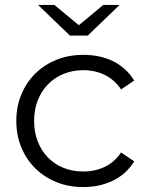

<svg xmlns="http://www.w3.org/2000/svg" viewBox="-20 -752 603 777"><path d="M46 -263Q46 -321 66.5 -370Q87 -419 123 -454.5Q159 -490 208.5 -510Q258 -530 317 -530Q386 -530 439 -503.5Q492 -477 523 -426L470 -390Q444 -429 404.5 -448.5Q365 -468 317 -468Q274 -468 237.5 -453Q201 -438 174.5 -411Q148 -384 133 -346.5Q118 -309 118 -263Q118 -217 133 -179Q148 -141 174.5 -114Q201 -87 237.5 -72.5Q274 -58 317 -58Q365 -58 404.5 -77Q444 -96 470 -135L523 -99Q492 -48 438 -21.5Q384 5 317 5Q258 5 208.5 -15Q159 -35 123 -70.5Q87 -106 66.5 -155Q46 -204 46 -263ZM464 -732 335 -608H263L134 -732H200L299 -650L398 -732Z"/></svg>

Font: CMG Sans
Style: Regular
Weight: 400
Designer: Julieta Ulanovsky
Foundry: Julieta Ulanovsky
Version: Version 7.200